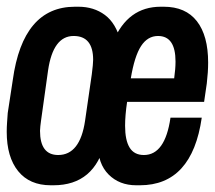

<svg xmlns="http://www.w3.org/2000/svg" viewBox="-20 -541 640 571"><path d="M131 10Q68 10 34 -32Q0 -74 0 -149Q0 -163 1 -176.5Q2 -190 3 -205L18 -303Q48 -521 203 -521H213Q259 -521 292 -496.5Q325 -472 339 -418H317Q360 -521 458 -521H467Q532 -521 565.5 -478Q599 -435 599 -355Q599 -341 598 -325.5Q597 -310 595 -293L587 -238H358Q355 -218 353.5 -200Q352 -182 352 -167Q352 -124 365.5 -102Q379 -80 408 -80Q471 -80 487 -191H580Q551 10 396 10H385Q335 10 303 -22Q271 -54 271 -112Q271 -114 271 -116Q271 -118 271 -120H293Q262 10 139 10ZM153 -80Q218 -80 233 -182L253 -320Q255 -337 256 -346.5Q257 -356 257 -363Q257 -434 199 -434Q138 -434 123 -332L102 -182Q101 -174 100 -166Q99 -158 99 -152Q99 -80 153 -80ZM369 -308H498Q500 -323 501 -335Q502 -347 502 -358Q502 -396 489 -415Q476 -434 450 -434Q419 -434 399.5 -404Q380 -374 369 -308Z"/></svg>

Font: Chivo Mono SemiBold
Style: Italic
Weight: 600
Italic angle: -8.05°
Monospace: yes
Version: Version 1.008